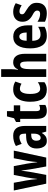

<svg xmlns="http://www.w3.org/2000/svg" viewBox="1194 -1994 810 3237"><g transform="rotate(-90 1598.5 -375.0)"><path d="M411.1 0 361.8 -274.9Q356.9 -308.6 351.8 -347.2Q346.7 -385.7 342.8 -418H339.8Q335 -382.3 330.1 -343.8Q325.2 -305.2 319.8 -275.9L269 0H121.1L5.9 -546.9H136.2L174.8 -336.9Q182.6 -295.9 188.5 -247.3Q194.3 -198.7 198.2 -152.8H201.2Q205.1 -190.4 210.7 -233.9Q216.3 -277.3 226.1 -329.1L268.1 -546.9H417L458 -326.2Q464.8 -282.7 471.2 -237.8Q477.5 -192.9 481.9 -152.8H485.8Q488.3 -189 492.9 -231Q497.6 -272.9 504.9 -314.9L549.8 -546.9H678.2L561 0Z M931.2 -557.1Q1010.7 -557.1 1052.5 -508.1Q1094.2 -459 1094.2 -361.8V0H999L978 -73.2H975.1Q950.2 -31.2 919.7 -10.7Q889.2 9.8 840.8 9.8Q795.4 9.8 767.3 -14.6Q739.3 -39.1 726.6 -78.1Q713.9 -117.2 713.9 -161.1Q713.9 -246.6 761.2 -290.5Q808.6 -334.5 896 -337.9L963.9 -340.8V-362.8Q963.9 -407.7 950 -429.9Q936 -452.1 904.3 -452.1Q856.4 -452.1 792 -414.1L755.9 -511.2Q832 -557.1 931.2 -557.1ZM963.9 -253.9 927.2 -252Q845.2 -247.6 845.2 -167Q845.2 -94.2 894 -94.2Q924.8 -94.2 944.3 -124Q963.9 -153.8 963.9 -204.1Z M1387.7 -104Q1416.5 -104 1448.7 -119.1V-15.1Q1404.3 9.8 1347.2 9.8Q1276.4 9.8 1245.1 -32.7Q1213.9 -75.2 1213.9 -163.1V-439H1160.2V-508.8L1224.1 -543L1254.9 -662.1H1343.8V-546.9H1441.9V-439H1343.8V-168Q1343.8 -135.7 1353.8 -119.9Q1363.8 -104 1387.7 -104Z M1707 9.8Q1604 9.8 1553 -59.1Q1502 -127.9 1502 -271Q1502 -354 1523.9 -418.7Q1545.9 -483.4 1591.8 -520.3Q1637.7 -557.1 1709 -557.1Q1749.5 -557.1 1782 -548.1Q1814.5 -539.1 1842.8 -521L1806.6 -417Q1762.2 -443.8 1718.8 -443.8Q1678.7 -443.8 1656.2 -399.7Q1633.8 -355.5 1633.8 -271Q1633.8 -102.1 1720.7 -102.1Q1776.4 -102.1 1832 -142.1V-30.8Q1805.7 -9.8 1773.2 0Q1740.7 9.8 1707 9.8Z M2050.8 -759.8V-590.8Q2050.8 -561.5 2048.3 -533Q2045.9 -504.4 2040.5 -477.1H2048.8Q2081.5 -557.1 2166.5 -557.1Q2237.3 -557.1 2273.9 -506.3Q2310.5 -455.6 2310.5 -360.8V0H2180.7V-324.2Q2180.7 -383.8 2168 -411.9Q2155.3 -439.9 2127.9 -439.9Q2083.5 -439.9 2067.1 -397.2Q2050.8 -354.5 2050.8 -263.2V0H1920.9V-759.8Z M2599.6 -556.2Q2691.9 -556.2 2741.2 -489.3Q2790.5 -422.4 2790.5 -309.1V-235.8H2529.8Q2530.8 -164.1 2556.2 -130.1Q2581.5 -96.2 2633.8 -96.2Q2668.5 -96.2 2699.5 -105.2Q2730.5 -114.3 2765.6 -136.2V-27.8Q2701.7 9.8 2615.7 9.8Q2502.4 9.8 2452.1 -65.4Q2401.9 -140.6 2401.9 -270Q2401.9 -408.2 2451.7 -482.2Q2501.5 -556.2 2599.6 -556.2ZM2602.5 -454.1Q2570.3 -454.1 2551.3 -425Q2532.2 -396 2530.8 -330.1H2669.9Q2669.9 -388.2 2652.3 -421.1Q2634.8 -454.1 2602.5 -454.1Z M3169.9 -160.2Q3169.9 -76.7 3123.8 -33.4Q3077.6 9.8 2994.6 9.8Q2955.1 9.8 2919.2 2.2Q2883.3 -5.4 2851.6 -21V-147Q2877.9 -128.9 2912.6 -116Q2947.3 -103 2982.9 -103Q3039.6 -103 3039.6 -152.8Q3039.6 -173.3 3024.9 -190.7Q3010.3 -208 2957.5 -234.9Q2906.7 -262.7 2878.7 -302.7Q2850.6 -342.8 2850.6 -401.9Q2850.6 -474.1 2895.5 -515.6Q2940.4 -557.1 3018.6 -557.1Q3058.6 -557.1 3094 -546.1Q3129.4 -535.2 3163.6 -514.2L3127.9 -414.1Q3104.5 -429.7 3078.6 -440.4Q3052.7 -451.2 3025.9 -451.2Q2976.6 -451.2 2976.6 -408.2Q2976.6 -394 2982.4 -383.8Q2988.3 -373.5 3005.6 -361.1Q3022.9 -348.6 3056.6 -328.1Q3106.9 -298.8 3138.4 -261Q3169.9 -223.1 3169.9 -160.2Z"/></g></svg>

Font: Open Sans Condensed
Style: Bold
Weight: 700
Width: 3
Designer: Monotype Design Team
Foundry: Monotype Imaging Inc.
Version: Version 3.003; ttfautohint (v1.8.4)